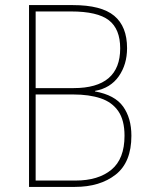

<svg xmlns="http://www.w3.org/2000/svg" viewBox="-20 -734 586 754"><path d="M266 -714Q378 -714 428.5 -672Q479 -630 479 -545Q479 -481 446.5 -434.5Q414 -388 353 -377V-375Q431 -361 463.5 -315.5Q496 -270 496 -201Q496 -97 434.5 -48.5Q373 0 274 0H94V-714ZM269 -388Q452 -388 452 -544Q452 -620 407.5 -654.5Q363 -689 259 -689H120V-388ZM120 -363V-25H277Q366 -25 417.5 -67.5Q469 -110 469 -201Q469 -262 444.5 -297.5Q420 -333 375 -348Q330 -363 268 -363Z"/></svg>

Font: Noto Sans Telugu SemiCondensed Thin
Style: Regular
Weight: 100
Width: 4
Designer: Jelle Bosma - Monotype Design Team
Foundry: Monotype Imaging Inc.
Version: Version 2.005; ttfautohint (v1.8.4.7-5d5b)